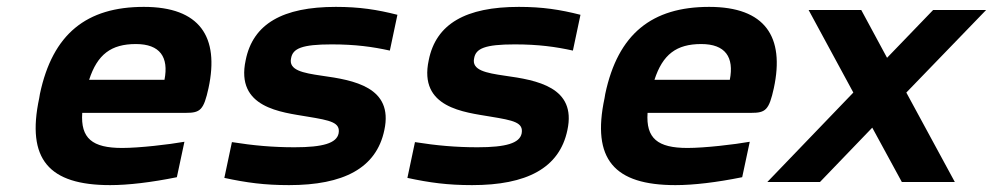

<svg xmlns="http://www.w3.org/2000/svg" viewBox="-20 -529 2886 558"><path d="M586 -273C618 -422 561 -509 398 -509C232 -509 133 -431 96 -256L94 -244C56 -66 122 9 300 9C353 9 420 1 494 -14L516 -117C471 -109 385 -99 335 -99C248 -99 214 -127 219 -201H520C562 -201 572 -209 586 -273ZM239 -297C263 -371 303 -401 375 -401C445 -401 471 -363 458 -297Z M874 -190C941 -179 970 -173 964 -141C958 -113 919 -101 836 -101C773 -101 717 -106 654 -116L632 -12C697 2 749 9 820 9C978 9 1074 -40 1097 -151C1124 -276 1008 -296 915 -309C860 -317 818 -325 826 -360C831 -388 857 -400 944 -400C1013 -400 1063 -393 1113 -382L1135 -486C1076 -501 1025 -509 956 -509C802 -509 715 -460 694 -354C664 -215 798 -203 874 -190Z M1406 -190C1473 -179 1502 -173 1496 -141C1490 -113 1451 -101 1368 -101C1305 -101 1249 -106 1186 -116L1164 -12C1229 2 1281 9 1352 9C1510 9 1606 -40 1629 -151C1656 -276 1540 -296 1447 -309C1392 -317 1350 -325 1358 -360C1363 -388 1389 -400 1476 -400C1545 -400 1595 -393 1645 -382L1667 -486C1608 -501 1557 -509 1488 -509C1334 -509 1247 -460 1226 -354C1196 -215 1330 -203 1406 -190Z M2229 -273C2261 -422 2204 -509 2041 -509C1875 -509 1776 -431 1739 -256L1737 -244C1699 -66 1765 9 1943 9C1996 9 2063 1 2137 -14L2159 -117C2114 -109 2028 -99 1978 -99C1891 -99 1857 -127 1862 -201H2163C2205 -201 2215 -209 2229 -273ZM1882 -297C1906 -371 1946 -401 2018 -401C2088 -401 2114 -363 2101 -297Z M2330 -500 2460 -260 2210 0H2363L2515 -158L2601 0H2755L2614 -260L2846 -500H2692L2558 -361L2483 -500Z"/></svg>

Font: LT Wave Text Bold Italic
Style: Regular
Weight: 700
Designer: Daniel Lyons
Version: Version 2.5 (Glyphs App)